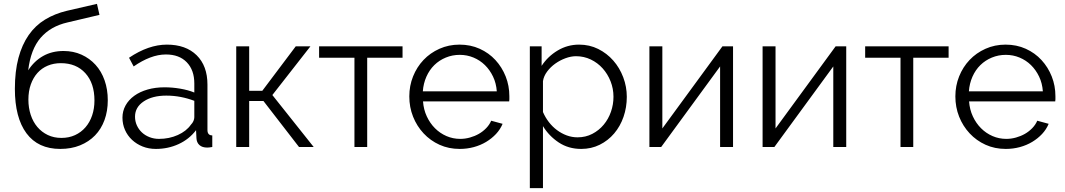

<svg xmlns="http://www.w3.org/2000/svg" viewBox="-20 -761 5514 994"><path d="M330 -645Q242 -625 190.5 -565.5Q139 -506 126 -397Q157 -445 203 -471Q249 -497 309 -497Q360 -497 402 -478Q444 -459 474.5 -425.5Q505 -392 521.5 -345Q538 -298 538 -242Q538 -186 521 -139.5Q504 -93 472 -60Q440 -27 394.5 -8.5Q349 10 292 10Q177 10 117 -71Q57 -152 57 -301Q57 -392 75.5 -461Q94 -530 128.5 -579.5Q163 -629 213 -659.5Q263 -690 326 -705L482 -741L495 -684ZM127 -245Q127 -203 139 -166.5Q151 -130 173.5 -103.5Q196 -77 227.5 -62Q259 -47 298 -47Q337 -47 368.5 -61.5Q400 -76 422.5 -102Q445 -128 457 -163.5Q469 -199 469 -241Q469 -330 422 -382Q375 -434 295 -434Q258 -434 227 -421Q196 -408 174 -383.5Q152 -359 139.5 -324Q127 -289 127 -245Z M787 10Q750 10 718.5 -2.5Q687 -15 663.5 -37Q640 -59 627 -88.5Q614 -118 614 -152Q614 -186 630 -215Q646 -244 675 -265Q704 -286 744 -297.5Q784 -309 832 -309Q872 -309 913 -302Q954 -295 986 -282V-329Q986 -398 947 -438.5Q908 -479 839 -479Q799 -479 757 -463Q715 -447 672 -417L648 -462Q749 -530 844 -530Q942 -530 998 -475Q1054 -420 1054 -323V-88Q1054 -60 1079 -60V0Q1062 3 1053 3Q1027 3 1012.5 -10Q998 -23 997 -46L995 -87Q959 -40 904.5 -15Q850 10 787 10ZM803 -42Q856 -42 900.5 -62Q945 -82 968 -115Q977 -124 981.5 -134.5Q986 -145 986 -154V-239Q952 -252 915.5 -259Q879 -266 841 -266Q769 -266 724 -236Q679 -206 679 -157Q679 -133 688.5 -112Q698 -91 714.5 -75.5Q731 -60 754 -51Q777 -42 803 -42Z M1511 -521H1587L1390 -269L1604 0H1528L1344 -238H1270V0H1203V-521H1270V-291H1338Z M1881 0H1815V-462H1632V-521H2064V-462H1881Z M2360 10Q2303 10 2255.5 -11.5Q2208 -33 2173 -70.5Q2138 -108 2118.5 -157Q2099 -206 2099 -262Q2099 -317 2118.5 -365.5Q2138 -414 2172.5 -450.5Q2207 -487 2255 -508.5Q2303 -530 2359 -530Q2416 -530 2463.5 -508.5Q2511 -487 2545 -450Q2579 -413 2598 -365Q2617 -317 2617 -263Q2617 -255 2617 -247Q2617 -239 2616 -236H2170Q2173 -194 2189.5 -158.5Q2206 -123 2232 -97Q2258 -71 2291.5 -56.5Q2325 -42 2363 -42Q2388 -42 2413 -49Q2438 -56 2459 -68Q2480 -80 2497 -97.5Q2514 -115 2523 -136L2582 -120Q2570 -91 2548 -67.5Q2526 -44 2497 -26.5Q2468 -9 2433 0.5Q2398 10 2360 10ZM2552 -288Q2549 -330 2532.5 -364.5Q2516 -399 2490.5 -424Q2465 -449 2431.5 -463Q2398 -477 2360 -477Q2322 -477 2288 -463Q2254 -449 2228.5 -424Q2203 -399 2187.5 -364Q2172 -329 2169 -288Z M2989 10Q2923 10 2872.5 -23.5Q2822 -57 2791 -108V213H2723V-521H2784V-420Q2816 -469 2867 -499.5Q2918 -530 2978 -530Q3032 -530 3077 -507.5Q3122 -485 3155 -447.5Q3188 -410 3206.5 -361Q3225 -312 3225 -260Q3225 -205 3208 -156Q3191 -107 3159.5 -70Q3128 -33 3084.5 -11.5Q3041 10 2989 10ZM2970 -50Q3012 -50 3046.5 -68Q3081 -86 3105.5 -115.5Q3130 -145 3143 -182.5Q3156 -220 3156 -260Q3156 -302 3141 -340Q3126 -378 3100 -407Q3074 -436 3038.5 -453Q3003 -470 2962 -470Q2936 -470 2907.5 -459.5Q2879 -449 2854.5 -431.5Q2830 -414 2812.5 -390.5Q2795 -367 2791 -341V-181Q2803 -153 2821.5 -129Q2840 -105 2863.5 -87.5Q2887 -70 2914 -60Q2941 -50 2970 -50Z M3409 -96 3720 -521H3775V0H3708V-417L3403 0H3342V-521H3409Z M3995 -96 4306 -521H4361V0H4294V-417L3989 0H3928V-521H3995Z M4708 0H4642V-462H4459V-521H4891V-462H4708Z M5187 10Q5130 10 5082.5 -11.5Q5035 -33 5000 -70.5Q4965 -108 4945.5 -157Q4926 -206 4926 -262Q4926 -317 4945.5 -365.5Q4965 -414 4999.5 -450.5Q5034 -487 5082 -508.5Q5130 -530 5186 -530Q5243 -530 5290.5 -508.5Q5338 -487 5372 -450Q5406 -413 5425 -365Q5444 -317 5444 -263Q5444 -255 5444 -247Q5444 -239 5443 -236H4997Q5000 -194 5016.5 -158.5Q5033 -123 5059 -97Q5085 -71 5118.5 -56.5Q5152 -42 5190 -42Q5215 -42 5240 -49Q5265 -56 5286 -68Q5307 -80 5324 -97.5Q5341 -115 5350 -136L5409 -120Q5397 -91 5375 -67.5Q5353 -44 5324 -26.5Q5295 -9 5260 0.5Q5225 10 5187 10ZM5379 -288Q5376 -330 5359.5 -364.5Q5343 -399 5317.5 -424Q5292 -449 5258.5 -463Q5225 -477 5187 -477Q5149 -477 5115 -463Q5081 -449 5055.5 -424Q5030 -399 5014.5 -364Q4999 -329 4996 -288Z"/></svg>

Font: Boldmen
Style: Regular
Weight: 400
Designer: Matt McInerney, Pablo Impallari, Rodrigo Fuenzalida
Foundry: LIVING CONCEPT
Version: Version 1.000